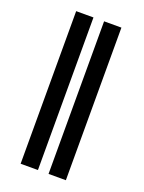

<svg xmlns="http://www.w3.org/2000/svg" viewBox="-138 -789 641 855"><g transform="rotate(20 182.0 -361.5)"><path d="M152.8 -723.1V0H70.8V-723.1ZM285.2 -723.1V0H203.1V-723.1Z"/></g></svg>

Font: Inter 17pt Medium
Style: Regular
Weight: 500
Version: Version 4.001;git-66647c0bb